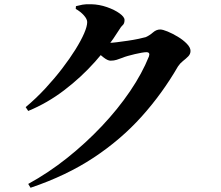

<svg xmlns="http://www.w3.org/2000/svg" viewBox="-20 -820 1040 905"><path d="M113 47Q208 -5 296 -75Q384 -145 460 -225.5Q536 -306 593 -390Q650 -474 682 -554Q689 -574 670 -574Q662 -574 647.5 -571.5Q633 -569 616 -565Q599 -561 583 -556.5Q567 -552 558 -548Q542 -542 529.5 -538Q517 -534 501 -534Q488 -534 468.5 -549Q449 -564 428 -582L447 -621Q464 -619 474 -618.5Q484 -618 495 -618Q507 -618 531 -621Q555 -624 582.5 -628Q610 -632 633.5 -637Q657 -642 667 -645Q685 -653 701 -667Q717 -681 735 -681Q747 -681 770 -671.5Q793 -662 818 -647Q843 -632 860.5 -614Q878 -596 878 -580Q878 -565 867 -554Q856 -543 842.5 -532.5Q829 -522 819 -507Q745 -379 647.5 -270.5Q550 -162 421.5 -77Q293 8 124 65ZM101 -315Q150 -356 193.5 -403Q237 -450 273 -497Q309 -544 335.5 -586.5Q362 -629 376.5 -662.5Q391 -696 391 -716Q391 -730 375.5 -747.5Q360 -765 337 -778L338 -791Q353 -795 369 -798Q385 -801 411 -800Q448 -799 484 -786.5Q520 -774 543.5 -757Q567 -740 567 -726Q567 -709 558.5 -701.5Q550 -694 538 -674Q493 -602 428 -529Q363 -456 283 -395Q203 -334 113 -297Z"/></svg>

Font: Noto Serif JP ExtraBold
Style: Regular
Weight: 800
Designer: Ryoko NISHIZUKA 西塚涼子 (kana & ideographs); Frank Grießhammer (Latin, Greek & Cyrillic); Wenlong ZHANG 张文龙 (bopomofo); San
Foundry: Adobe
Version: Version 2.003-H1;hotconv 1.1.1;makeotfexe 2.6.0